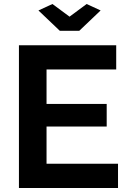

<svg xmlns="http://www.w3.org/2000/svg" viewBox="-20 -935 641 955"><path d="M567 -120.6V0H74.2V-710H558V-589.4H211.5V-418H510.7V-305.6H211.5V-120.6ZM240.9 -915.1 325.9 -852.1 410.9 -915.1 480.5 -883 374.1 -781.7H277.6L171.2 -883Z"/></svg>

Font: Raleway Thin
Style: Regular
Weight: 100
Designer: Matt McInerney, Pablo Impallari, Rodrigo Fuenzalida
Foundry: Matt McInerney, Pablo Impallari, Rodrigo Fuenzalida
Version: Version 4.026